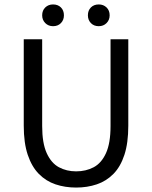

<svg xmlns="http://www.w3.org/2000/svg" viewBox="-20 -833 685 865"><path d="M323 12Q273 12 230 -2.5Q187 -17 155 -49.5Q123 -82 105 -135.5Q87 -189 87 -267V-656H170V-265Q170 -188 190.5 -143Q211 -98 245.5 -79.5Q280 -61 323 -61Q367 -61 402 -79.5Q437 -98 457.5 -143Q478 -188 478 -265V-656H558V-267Q558 -189 540.5 -135.5Q523 -82 491 -49.5Q459 -17 416 -2.5Q373 12 323 12ZM219 -715Q198 -715 184 -729Q170 -743 170 -764Q170 -786 184 -799.5Q198 -813 219 -813Q241 -813 254.5 -799.5Q268 -786 268 -764Q268 -743 254.5 -729Q241 -715 219 -715ZM425 -715Q403 -715 389.5 -729Q376 -743 376 -764Q376 -786 389.5 -799.5Q403 -813 425 -813Q446 -813 460 -799.5Q474 -786 474 -764Q474 -743 460 -729Q446 -715 425 -715Z"/></svg>

Font: Mada
Style: Regular
Weight: 400
Designer: Khaled Hosny
Version: Version 1.5